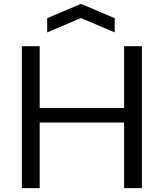

<svg xmlns="http://www.w3.org/2000/svg" viewBox="-20 -981 855 1001"><path d="M94 -740H187V-418H627V-740H720V0H627V-342H187V0H94ZM226 -886 402 -961 578 -886V-812L402 -887L226 -812Z"/></svg>

Font: Encode Sans Wide
Style: Regular
Weight: 400
Designer: Pablo Impallari, Andres Torresi
Foundry: Pablo Impallari, Andres Torresi
Version: Version 1.000; ttfautohint (v1.00) -l 8 -r 50 -G 200 -x 14 -